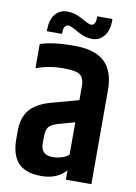

<svg xmlns="http://www.w3.org/2000/svg" viewBox="-84 -787 600 845"><g transform="rotate(10 216.5 -364.5)"><path d="M281 -732H349V-723Q349 -680 328.5 -655Q308 -630 275.5 -630Q243 -630 209 -650Q175 -670 164 -670Q142 -670 142 -635V-629H74V-635Q74 -679 94 -704.5Q114 -730 148.5 -730Q183 -730 216.5 -710.5Q250 -691 260 -691Q281 -691 281 -725ZM142 -168V-139Q142 -88 195 -88Q236 -88 267 -110V-256L196 -236Q163 -227 152.5 -213Q142 -199 142 -168ZM53 -568Q110 -587 204 -587Q298 -587 341 -545.5Q384 -504 384 -421V0H270V-42Q231 3 160.5 3Q90 3 57 -32Q24 -67 24 -139V-173Q24 -234 53 -269Q82 -304 147 -322L268 -355V-422Q267 -453 250 -467Q233 -481 172 -481Q111 -481 53 -460Z"/></g></svg>

Font: Khand SemiBold
Style: Regular
Weight: 600
Designer: Devanagari: Sanchit Sawaria, Jyotish Sonowal; Latin: Satya Rajpurohit
Foundry: Indian Type Foundry
Version: Version 1.101;PS 1.0;hotconv 1.0.78;makeotf.lib2.5.61930; tt